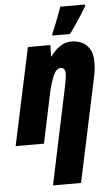

<svg xmlns="http://www.w3.org/2000/svg" viewBox="-78 -807 633 1088"><g transform="rotate(-5 239.0 -262.5)"><path d="M178.2 240.2 293.9 -308.1Q298.3 -329.6 301.8 -350.1Q305.2 -370.6 305.2 -383.8Q305.2 -418.9 279.8 -418.9Q253.9 -418.9 237.1 -379.6Q220.2 -340.3 208 -285.2L147.9 0H-13.2L105 -553.2H232.9L231 -488.8H233.9Q258.3 -523.4 288.1 -543.2Q317.9 -563 353 -563Q382.8 -563 410.2 -551.3Q437.5 -539.6 455.3 -511.5Q473.1 -483.4 473.1 -433.1Q473.1 -418 471.2 -398.7Q469.2 -379.4 463.9 -353L337.9 240.2ZM248 -606 251 -620.1Q255.9 -629.9 263.9 -649.9Q272 -669.9 281 -693.1Q290 -716.3 297.4 -736.1Q304.7 -755.9 307.6 -765.1H449.7L447.8 -754.9Q435.5 -734.4 417.7 -706.5Q399.9 -678.7 381.6 -651.6Q363.3 -624.5 348.6 -606Z"/></g></svg>

Font: Open Sans Condensed ExtraBold
Style: Italic
Weight: 800
Width: 3
Italic angle: -12°
Designer: Monotype Design Team
Foundry: Monotype Imaging Inc.
Version: Version 3.003; ttfautohint (v1.8.4)